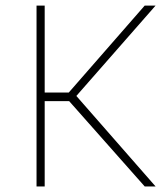

<svg xmlns="http://www.w3.org/2000/svg" viewBox="-20 -670 599 690"><path d="M500 -649.9H539.1L254.4 -325.2L539.1 0H500L228.5 -306.6H140.6V0H111.3V-649.9H140.6V-337.4H227.1Z"/></svg>

Font: Estedad-FD Thin
Style: Regular
Weight: 100
Designer: Amin Abedi
Version: Version 7.3